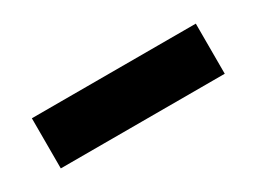

<svg xmlns="http://www.w3.org/2000/svg" viewBox="-25 -479 562 421"><g transform="rotate(-30 256.5 -268.5)"><path d="M48.8 -332V-205.1H463.9V-332Z"/></g></svg>

Font: Saman Dere
Style: Regular
Weight: 400
Designer: Tuna Ça_lar Gümü_
Foundry: Tuna Ça_lar Gümü_
Version: Version 1.001;hotconv 1.0.109;makeotfexe 2.5.65596